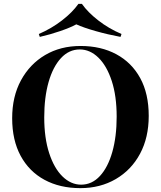

<svg xmlns="http://www.w3.org/2000/svg" viewBox="-20 -960 833 994"><path d="M397 -722Q503 -722 582.5 -679Q662 -636 706 -555.5Q750 -475 750 -360Q750 -248 705 -164Q660 -80 579.5 -33Q499 14 396 14Q290 14 210.5 -29Q131 -72 87 -153Q43 -234 43 -348Q43 -460 88.5 -544Q134 -628 213.5 -675Q293 -722 397 -722ZM393 -704Q337 -704 295.5 -659Q254 -614 231.5 -535Q209 -456 209 -352Q209 -246 234.5 -167.5Q260 -89 303.5 -46.5Q347 -4 400 -4Q456 -4 497.5 -49Q539 -94 561.5 -173.5Q584 -253 584 -356Q584 -463 558.5 -541Q533 -619 489.5 -661.5Q446 -704 393 -704ZM404 -940Q434 -897 488.5 -854.5Q543 -812 609 -784L604 -769Q539 -781 475.5 -799Q412 -817 375 -834Q344 -817 291.5 -799Q239 -781 186 -769L181 -784Q246 -812 300.5 -854Q355 -896 386 -940Z"/></svg>

Font: Playfair Display
Style: Bold
Weight: 700
Designer: Claus Eggers Sørensen
Foundry: Claus Eggers Sørensen
Version: Version 1.203